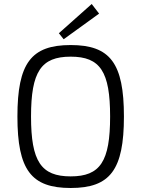

<svg xmlns="http://www.w3.org/2000/svg" viewBox="-20 -927 706 959"><path d="M475 -859 438 -907 274 -761 298 -731ZM333 -702C136 -702 67 -612 67 -345C67 -78 136 12 333 12C530 12 599 -78 599 -345C599 -612 530 -702 333 -702ZM333 -644C481 -644 530 -569 530 -345C530 -121 481 -46 333 -46C185 -46 135 -121 135 -345C135 -569 185 -644 333 -644Z"/></svg>

Font: SnT
Style: Regular
Weight: 300
Designer: Natanael Gama
Version: Version 1.001;PS 001.001;hotconv 1.0.70;makeotf.lib2.5.58329